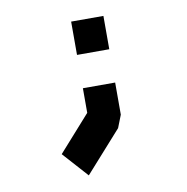

<svg xmlns="http://www.w3.org/2000/svg" viewBox="-63 -473 613 630"><g transform="rotate(-10 243.0 -157.5)"><path d="M321.5 -189V-82L305 -40L183.5 96L108 12L214 -107V-189ZM214 -411H321.5V-300H214Z"/></g></svg>

Font: 3270 Nerd Font Mono SemCond
Style: Regular
Weight: 400
Monospace: yes
Version: Version 3.0.1;Nerd Fonts 3.1.1